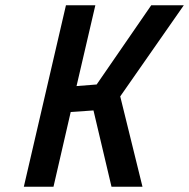

<svg xmlns="http://www.w3.org/2000/svg" viewBox="-20 -705 714 725"><path d="M401 0 333 -288 247 -282 182 0H70L229 -685H340L269 -380L345 -386L551 -685H674L434 -341L518 0Z"/></svg>

Font: Titillium Web SemiBold
Style: Italic
Weight: 600
Italic angle: -13°
Version: Version 1.002;PS 57.000;hotconv 1.0.70;makeotf.lib2.5.55311